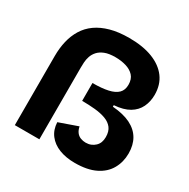

<svg xmlns="http://www.w3.org/2000/svg" viewBox="-155 -814 954 969"><g transform="rotate(30 322.0 -329.0)"><path d="M404 13Q352 13 312.5 -2.5Q273 -18 250 -48Q227 -78 225 -121L333 -159Q337 -139 346.5 -126.5Q356 -114 370.5 -108.5Q385 -103 400 -103Q417 -103 430.5 -108.5Q444 -114 454.5 -124Q465 -134 470 -147.5Q475 -161 475 -178Q475 -211 460 -230.5Q445 -250 418 -260Q391 -270 355.5 -273.5Q320 -277 280 -277V-381Q334 -381 370 -389Q406 -397 424 -415Q442 -433 442 -464Q442 -497 424.5 -516Q407 -535 378 -543.5Q349 -552 316 -552Q278 -552 254.5 -542.5Q231 -533 217.5 -518Q204 -503 198 -485Q192 -467 191 -449.5Q190 -432 190 -419V-1H47V-404Q47 -450 56.5 -490.5Q66 -531 86.5 -564.5Q107 -598 140 -621.5Q173 -645 219.5 -658Q266 -671 328 -671Q408 -671 464.5 -649Q521 -627 551.5 -586Q582 -545 582 -486Q582 -447 566.5 -414.5Q551 -382 517.5 -362Q484 -342 429 -338V-329Q493 -324 534 -303.5Q575 -283 595.5 -248Q616 -213 616 -164Q616 -114 593 -73.5Q570 -33 523 -10Q476 13 404 13Z"/></g></svg>

Font: Bricolage Grotesque 72pt
Style: Bold
Weight: 700
Designer: Mathieu Triay
Foundry: Atelier Triay
Version: Version 1.001;gftools[0.9.33.dev8+g029e19f]